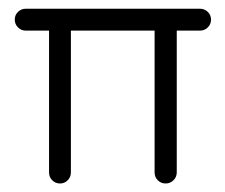

<svg xmlns="http://www.w3.org/2000/svg" viewBox="-20 -422 518 442"><path d="M440.2 -401.9Q451 -401.9 458.4 -394.6Q465.8 -387.4 465.8 -377Q465.8 -366.2 458.4 -358.9Q451 -351.5 440.2 -351.5H39.5Q28.8 -351.5 21.4 -358.9Q14 -366.2 14 -377Q14 -387.4 21.4 -394.6Q28.8 -401.9 39.5 -401.9ZM335.9 -377Q335.9 -387.4 343.2 -394.6Q350.6 -401.9 361.4 -401.9Q371.8 -401.9 379.3 -394.6Q386.9 -387.4 386.9 -377V-25.1Q386.9 -14.4 379.3 -7Q371.8 0.4 361.4 0.4Q350.6 0.4 343.2 -7Q335.9 -14.4 335.9 -25.1ZM92.9 -377Q92.9 -387.4 100.2 -394.6Q107.6 -401.9 118.4 -401.9Q128.5 -401.9 135.9 -394.6Q143.2 -387.4 143.2 -377V-25.1Q143.2 -14.4 135.9 -7Q128.5 0.4 118.4 0.4Q107.6 0.4 100.2 -7Q92.9 -14.4 92.9 -25.1Z"/></svg>

Font: Libertine-Super Thin
Style: Regular
Weight: 100
Designer: Bastien Sozeau
Foundry: NBR — Bastien Sozeau
Version: Version 2.003;gftools[0.9.33]